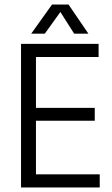

<svg xmlns="http://www.w3.org/2000/svg" viewBox="-20 -829 495 849"><path d="M283 -809 371 -680H308L247 -776L178 -680H118L210 -809ZM421 0H73V-635H416V-577H139V-352H399V-295H139V-58H421Z"/></svg>

Font: Gemunu Libre Light
Style: Regular
Weight: 300
Designer: Puspanada Ekanayake, Sola Matas, Pathum Egodawatta, Kosala Senevirathne
Foundry: mooniak
Version: Version 1.100